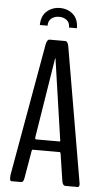

<svg xmlns="http://www.w3.org/2000/svg" viewBox="-58 -897 506 934"><g transform="rotate(5 194.5 -430.0)"><path d="M106 -769Q106.4 -813.5 133.1 -836.7Q159.7 -859.9 196.8 -859.9Q234.4 -859.9 260.5 -836.9Q286.6 -814 287.1 -769H248.5Q248.5 -793 233.4 -804.9Q218.3 -816.9 196.3 -816.9Q174.3 -816.9 158.9 -804.9Q143.6 -793 143.6 -769ZM137.7 -212.9H251.5Q253.9 -212.9 253.9 -219.7Q253.9 -222.7 252.9 -223.1L196.3 -611.3Q196.3 -611.3 195.3 -614.3Q193.8 -614.3 193.8 -611.8L131.8 -224.6Q131.3 -222.7 131.3 -220.2Q131.3 -212.9 137.7 -212.9ZM34.2 0Q26.9 0 26.9 -14.6V-21.5Q26.9 -26.4 27.3 -29.3L142.1 -676.8Q147 -702.1 159.7 -702.1H235.4Q248.5 -702.1 252.9 -676.8L363.8 -29.3Q363.8 -26.9 365 -21.7Q366.2 -16.6 366.2 -14.2Q366.2 0 358.4 0H297.9Q284.7 0 281.2 -22L261.2 -153.3Q259.3 -161.6 256.8 -161.6H123Q121.1 -161.6 119.1 -152.8L96.7 -22Q94.2 -8.8 90.8 -4.4Q87.4 0 81.5 0Z"/></g></svg>

Font: BenchNine
Style: Regular
Weight: 400
Designer: Vernon Adams
Foundry: Vernon Adams
Version: Version 1 ; ttfautohint (v0.92.18-e454-dirty) -l 8 -r 50 -G 